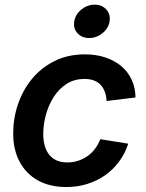

<svg xmlns="http://www.w3.org/2000/svg" viewBox="-20 -772 610 804"><path d="M257.8 11.2Q188.5 11.2 138.7 -16.6Q88.9 -44.4 62 -95Q35.2 -145.5 35.2 -212.9Q35.2 -275.9 55.2 -335.2Q75.2 -394.5 114 -441.7Q152.8 -488.8 208.7 -516.6Q264.6 -544.4 335.9 -544.4Q382.3 -544.4 421.1 -531.5Q460 -518.6 488 -494.9Q516.1 -471.2 531.5 -438Q546.9 -404.8 547.4 -363.8L426.3 -349.1Q425.3 -369.6 419.2 -386.7Q413.1 -403.8 401.9 -416Q390.6 -428.2 374 -434.8Q357.4 -441.4 334 -441.4Q291 -441.4 258.8 -420.7Q226.6 -399.9 204.8 -365.7Q183.1 -331.5 172.1 -290.8Q161.1 -250 161.1 -210.9Q161.1 -175.3 171.9 -148.4Q182.6 -121.6 205.1 -106.7Q227.5 -91.8 261.7 -91.8Q286.1 -91.8 307.6 -98.9Q329.1 -106 346.9 -118.7Q364.7 -131.3 378.2 -149.4Q391.6 -167.5 399.9 -189L517.1 -170.4Q503.4 -128.9 478.8 -95.5Q454.1 -62 420.4 -38.3Q386.7 -14.6 345.5 -1.7Q304.2 11.2 257.8 11.2ZM353 -612.8Q322.3 -612.8 304.2 -633.1Q286.1 -653.3 291 -682.6Q295.9 -711.9 320.8 -732.2Q345.7 -752.4 376.5 -752.4Q407.2 -752.4 425.3 -732.2Q443.4 -711.9 439 -682.6Q434.1 -653.3 409.2 -633.1Q384.3 -612.8 353 -612.8Z"/></svg>

Font: Inter 20pt SemiBold
Style: Italic
Weight: 600
Italic angle: -9.3988°
Version: Version 4.001;git-66647c0bb